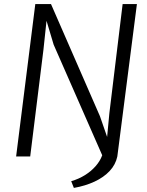

<svg xmlns="http://www.w3.org/2000/svg" viewBox="-20 -767 722 941"><path d="M342 154 329 121Q365.5 110.5 396 91.5Q426.5 72.5 448.5 47.5Q470.5 22.5 481 -6L243 -548L208 -665L193 -524L128 0H59L153 -747H230L470 -197L505 -96L516 -212L581 -747H651L555 0Q546.5 40 517.5 71Q488.5 102 443.5 123Q398.5 144 342 154Z"/></svg>

Font: Koeln Type Sans Light
Style: Italic
Weight: 300
Italic angle: -7.5°
Designer: Eben Sorkin
Foundry: Eben Sorkin
Version: Version 2.001